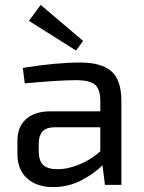

<svg xmlns="http://www.w3.org/2000/svg" viewBox="-20 -754 589 783"><path d="M290 -548 98 -669 146 -734 319 -587ZM81 -414 73 -477Q207 -499 308 -499Q393 -499 434 -463.5Q475 -428 475 -343V0H408L398 -80Q363 -45 310.5 -18Q258 9 197 9Q130 9 90.5 -26.5Q51 -62 51 -127V-180Q51 -237 86.5 -268.5Q122 -300 186 -300H389V-343Q389 -389 368 -408Q347 -427 290 -427Q218 -427 81 -414ZM138 -168V-137Q138 -99 156 -81.5Q174 -64 214 -64Q252 -63 300.5 -82Q349 -101 389 -137V-235H201Q167 -234 152.5 -217Q138 -200 138 -168Z"/></svg>

Font: Exo 2.0
Style: Regular
Weight: 400
Designer: Natanael Gama
Version: Version 1.001;PS 001.001;hotconv 1.0.70;makeotf.lib2.5.58329